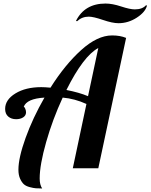

<svg xmlns="http://www.w3.org/2000/svg" viewBox="-20 -950 850 1084"><path d="M535 0H391L468 -363Q402 -393 334 -399Q277 -276 240.5 -147.5Q204 -19 204 58Q204 93 218 114Q196 114 182.5 113Q169 112 148 106.5Q127 101 115 90.5Q103 80 93.5 59Q84 38 84 8Q84 -59 124.5 -171.5Q165 -284 231 -399Q131 -393 114 -347Q118 -347 122.5 -336.5Q127 -326 127 -316Q127 -298 111 -287.5Q95 -277 71 -277Q44 -277 26.5 -292Q9 -307 9 -335Q9 -387 67 -422.5Q125 -458 213 -458Q234 -458 265 -455Q347 -585 438.5 -667.5Q530 -750 613 -750Q658 -750 692 -736ZM477 -407 535 -679Q451 -634 355 -442Q427 -428 477 -407ZM804 -920 810 -919Q801 -882 752.5 -850.5Q704 -819 649 -819Q615 -819 561 -837.5Q507 -856 481 -856Q443 -856 415 -830L409 -832Q458 -930 576 -930Q614 -930 664 -913.5Q714 -897 741 -897Q783 -897 804 -920Z"/></svg>

Font: Lobster 1.4
Style: Regular
Weight: 400
Designer: Pablo Impallari
Foundry: Pablo Impallari. www.impallari.com
Version: Version 1.4